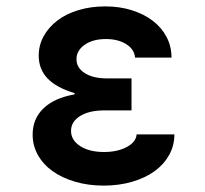

<svg xmlns="http://www.w3.org/2000/svg" viewBox="-20 -570 640 600"><path d="M402 -390H516Q516 -425 500.5 -454.5Q485 -484 457.5 -505Q430 -526 392 -538Q354 -550 309 -550Q264 -550 225.5 -538.5Q187 -527 159.5 -506Q132 -485 116.5 -457Q101 -429 101 -396Q101 -354 128.5 -325Q156 -296 213 -279V-275Q150 -264 116 -231.5Q82 -199 82 -149Q82 -115 98.5 -85.5Q115 -56 144.5 -35Q174 -14 215 -2Q256 10 304 10Q352 10 393 -2Q434 -14 463 -35Q492 -56 508.5 -85.5Q525 -115 525 -150H407Q405 -126 376 -110.5Q347 -95 305 -95Q259 -95 230.5 -113.5Q202 -132 202 -161Q202 -190 230.5 -207.5Q259 -225 306 -225H391V-325H314Q271 -325 245 -341.5Q219 -358 219 -385Q219 -412 244.5 -430Q270 -448 311 -448Q349 -448 374.5 -432Q400 -416 402 -390Z"/></svg>

Font: CommitMonoV143 ExtLt
Style: Regular
Weight: 200
Monospace: yes
Designer: Eigil Nikolajsen
Foundry: Eigil Nikolajsen
Version: Version 1.143